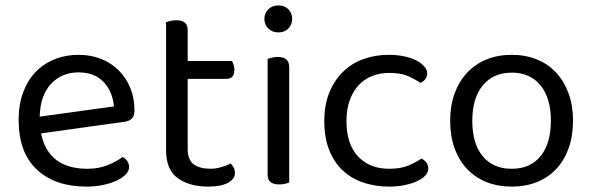

<svg xmlns="http://www.w3.org/2000/svg" viewBox="-20 -678 2191 711"><path d="M132 -184Q159 -53 304 -53Q346 -53 380 -67Q414 -81 434 -97Q458 -83 458 -59Q458 -45 445.5 -32Q433 -19 411.5 -9Q390 1 361.5 7Q333 13 300 13Q184 13 116.5 -50Q49 -113 49 -234Q49 -291 65.5 -335.5Q82 -380 111.5 -411Q141 -442 182 -458.5Q223 -475 271 -475Q316 -475 354 -460Q392 -445 419.5 -417.5Q447 -390 462.5 -352.5Q478 -315 478 -270Q478 -248 468 -238.5Q458 -229 440 -227ZM270 -410Q209 -410 169 -367.5Q129 -325 127 -246L402 -284Q397 -339 363.5 -374.5Q330 -410 270 -410Z M752 13Q682 13 638.5 -18Q595 -49 595 -121V-596Q600 -598 610.5 -600.5Q621 -603 633 -603Q675 -603 675 -567V-452H839Q842 -447 845 -438.5Q848 -430 848 -420Q848 -386 818 -386H675V-126Q675 -86 697.5 -69.5Q720 -53 761 -53Q778 -53 799 -59Q820 -65 834 -73Q840 -67 845 -58Q850 -49 850 -37Q850 -15 824 -1Q798 13 752 13Z M1051 -2Q1046 0 1036 2.5Q1026 5 1014 5Q971 5 971 -31V-460Q976 -462 986.5 -464.5Q997 -467 1009 -467Q1051 -467 1051 -430ZM959 -608Q959 -629 973.5 -643.5Q988 -658 1011 -658Q1034 -658 1048 -643.5Q1062 -629 1062 -608Q1062 -587 1048 -572.5Q1034 -558 1011 -558Q988 -558 973.5 -572.5Q959 -587 959 -608Z M1421 -408Q1387 -408 1358 -396.5Q1329 -385 1308 -362.5Q1287 -340 1275 -306.5Q1263 -273 1263 -230Q1263 -144 1306 -98.5Q1349 -53 1421 -53Q1463 -53 1491 -64.5Q1519 -76 1541 -91Q1552 -85 1559 -76Q1566 -67 1566 -54Q1566 -40 1555 -28Q1544 -16 1524.5 -7Q1505 2 1478.5 7.5Q1452 13 1421 13Q1369 13 1325 -2Q1281 -17 1249 -47Q1217 -77 1199 -122.5Q1181 -168 1181 -230Q1181 -291 1200 -336.5Q1219 -382 1251 -413Q1283 -444 1326.5 -459.5Q1370 -475 1419 -475Q1450 -475 1476.5 -469.5Q1503 -464 1522 -454Q1541 -444 1551.5 -431.5Q1562 -419 1562 -406Q1562 -394 1555 -385Q1548 -376 1537 -371Q1515 -386 1489 -397Q1463 -408 1421 -408Z M2102 -231Q2102 -175 2086 -130Q2070 -85 2040.5 -53Q2011 -21 1969 -4Q1927 13 1875 13Q1823 13 1781 -4Q1739 -21 1709 -53Q1679 -85 1663 -130Q1647 -175 1647 -231Q1647 -287 1663.5 -332Q1680 -377 1710 -409Q1740 -441 1782 -458Q1824 -475 1875 -475Q1926 -475 1968 -458Q2010 -441 2039.5 -409Q2069 -377 2085.5 -332Q2102 -287 2102 -231ZM1875 -409Q1807 -409 1768 -362Q1729 -315 1729 -231Q1729 -146 1767.5 -99.5Q1806 -53 1875 -53Q1944 -53 1982 -100Q2020 -147 2020 -231Q2020 -315 1981.5 -362Q1943 -409 1875 -409Z"/></svg>

Font: Baloo Thambi 2
Style: Regular
Weight: 400
Designer: Aadarsh Rajan and Ek Type
Foundry: Ek Type
Version: Version 1.640;hotconv 1.0.111;makeotfexe 2.5.65597; ttfautoh